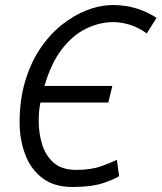

<svg xmlns="http://www.w3.org/2000/svg" viewBox="-20 -729 643 764"><path d="M268 15Q195 15 148.5 -20.5Q102 -56 80 -115Q58 -174 58 -242Q58 -330 79.5 -403.5Q101 -477 138.5 -533.5Q176 -590 224.5 -629Q273 -668 326 -688.5Q379 -709 432 -709Q455 -709 481.5 -705Q508 -701 539 -690Q570 -679 603 -658L564 -596Q531 -620 496.5 -630.5Q462 -641 431 -641Q376 -641 322.5 -615Q269 -589 226 -533Q183 -477 157 -387H427L411 -321H141Q137 -304 135.5 -285Q134 -266 134 -246Q134 -201 147 -156.5Q160 -112 192.5 -82.5Q225 -53 284 -53Q343 -53 384 -68Q425 -83 445 -93L454 -28Q438 -17 392 -1Q346 15 268 15Z"/></svg>

Font: Ubuntu Sans Mono
Style: Italic
Weight: 400
Italic angle: -13.5°
Monospace: yes
Designer: Dalton Maag Ltd
Foundry: Dalton Maag Ltd
Version: Version 1.006